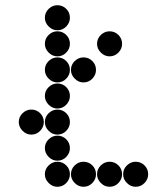

<svg xmlns="http://www.w3.org/2000/svg" viewBox="-20 -718 640 736"><path d="M152 -650Q152 -631 166.5 -616.5Q181 -602 200 -602Q220 -602 234 -616.5Q248 -631 248 -650Q248 -670 234 -684Q220 -698 200 -698Q181 -698 166.5 -684Q152 -670 152 -650ZM152 -550Q152 -531 166.5 -516.5Q181 -502 200 -502Q220 -502 234 -516.5Q248 -531 248 -550Q248 -570 234 -584Q220 -598 200 -598Q181 -598 166.5 -584Q152 -570 152 -550ZM352 -550Q352 -531 366.5 -516.5Q381 -502 400 -502Q420 -502 434 -516.5Q448 -531 448 -550Q448 -570 434 -584Q420 -598 400 -598Q381 -598 366.5 -584Q352 -570 352 -550ZM152 -450Q152 -431 166.5 -416.5Q181 -402 200 -402Q220 -402 234 -416.5Q248 -431 248 -450Q248 -470 234 -484Q220 -498 200 -498Q181 -498 166.5 -484Q152 -470 152 -450ZM252 -450Q252 -431 266.5 -416.5Q281 -402 300 -402Q320 -402 334 -416.5Q348 -431 348 -450Q348 -470 334 -484Q320 -498 300 -498Q281 -498 266.5 -484Q252 -470 252 -450ZM152 -350Q152 -331 166.5 -316.5Q181 -302 200 -302Q220 -302 234 -316.5Q248 -331 248 -350Q248 -370 234 -384Q220 -398 200 -398Q181 -398 166.5 -384Q152 -370 152 -350ZM52 -250Q52 -231 66.5 -216.5Q81 -202 100 -202Q120 -202 134 -216.5Q148 -231 148 -250Q148 -270 134 -284Q120 -298 100 -298Q81 -298 66.5 -284Q52 -270 52 -250ZM152 -250Q152 -231 166.5 -216.5Q181 -202 200 -202Q220 -202 234 -216.5Q248 -231 248 -250Q248 -270 234 -284Q220 -298 200 -298Q181 -298 166.5 -284Q152 -270 152 -250ZM152 -150Q152 -131 166.5 -116.5Q181 -102 200 -102Q220 -102 234 -116.5Q248 -131 248 -150Q248 -170 234 -184Q220 -198 200 -198Q181 -198 166.5 -184Q152 -170 152 -150ZM152 -50Q152 -31 166.5 -16.5Q181 -2 200 -2Q220 -2 234 -16.5Q248 -31 248 -50Q248 -70 234 -84Q220 -98 200 -98Q181 -98 166.5 -84Q152 -70 152 -50ZM252 -50Q252 -31 266.5 -16.5Q281 -2 300 -2Q320 -2 334 -16.5Q348 -31 348 -50Q348 -70 334 -84Q320 -98 300 -98Q281 -98 266.5 -84Q252 -70 252 -50ZM352 -50Q352 -31 366.5 -16.5Q381 -2 400 -2Q420 -2 434 -16.5Q448 -31 448 -50Q448 -70 434 -84Q420 -98 400 -98Q381 -98 366.5 -84Q352 -70 352 -50ZM452 -50Q452 -31 466.5 -16.5Q481 -2 500 -2Q520 -2 534 -16.5Q548 -31 548 -50Q548 -70 534 -84Q520 -98 500 -98Q481 -98 466.5 -84Q452 -70 452 -50Z"/></svg>

Font: Matrix Sans Print
Style: Regular
Weight: 400
Designer: Brad Neil
Version: Version 1.100